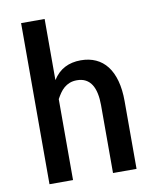

<svg xmlns="http://www.w3.org/2000/svg" viewBox="-85 -828 732 894"><g transform="rotate(-10 281.0 -381.0)"><path d="M187.5 -761.7V-472.7Q210.9 -509.3 243.7 -526.1Q276.4 -543 319.3 -543Q358.9 -543 390.1 -528.8Q421.4 -514.6 443.1 -486.6Q464.8 -458.5 476.3 -416.7Q487.8 -375 487.8 -320.3V0H376.5V-321.3Q376.5 -351.6 371.3 -376.2Q366.2 -400.9 355.2 -418.5Q344.2 -436 326.9 -445.3Q309.6 -454.6 285.6 -454.6Q266.1 -454.6 251.2 -448.7Q236.3 -442.9 224.6 -432.9Q212.9 -422.9 204.1 -409.9Q195.3 -397 187.5 -382.8V0H76.2V-761.7Z"/></g></svg>

Font: Ufes Sans Medium
Style: Regular
Weight: 500
Designer: Ricardo Esteves & Filipe Motta
Foundry: ProDesignUfes - Ricardo Esteves, Filipe Motta (This is a derivative work, based on Roboto family, by Christian Robertson
Version: Version 2.0